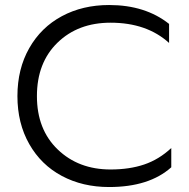

<svg xmlns="http://www.w3.org/2000/svg" viewBox="-20 -734 756 769"><path d="M417 15.1Q311 15.1 227.8 -29.3Q144.5 -73.7 97.2 -157Q49.8 -240.2 49.8 -349.1Q49.8 -458 97.2 -541.3Q144.5 -624.5 227.8 -669.2Q311 -713.9 417 -713.9Q562 -713.9 657.2 -638.2V-562Q567.9 -643.1 422.9 -643.1Q292.5 -643.1 210.2 -563Q127.9 -482.9 127.9 -349.1Q127.9 -215.3 211.2 -135.3Q294.4 -55.2 422.9 -55.2Q498.5 -55.2 557.6 -75.2Q616.7 -95.2 666 -141.1V-64Q577.6 15.1 417 15.1Z"/></svg>

Font: Prompt Light
Style: Regular
Weight: 300
Designer: Katatrad Team
Foundry: CadsonDemak
Version: Version 1.000;PS 001.000;hotconv 1.0.88;makeotf.lib2.5.64775